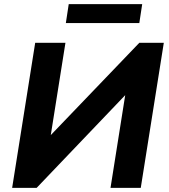

<svg xmlns="http://www.w3.org/2000/svg" viewBox="-20 -913 822 933"><path d="M39 0 151 -705H298L223 -233L208 -237L657 -705H776L664 0H517L592 -473L606 -469L158 0ZM300 -801 314 -893H671L657 -801Z"/></svg>

Font: Nunito Sans 10pt ExtraBold
Style: Italic
Weight: 800
Italic angle: -9°
Designer: Vernon Adams
Foundry: Vernon Adams
Version: Version 3.101;gftools[0.9.27]